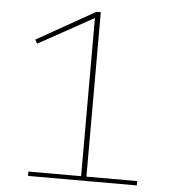

<svg xmlns="http://www.w3.org/2000/svg" viewBox="-51 -744 702 791"><g transform="rotate(5 300.0 -349.0)"><path d="M94 -18H312V-672L84 -546L75 -562L316 -698H334V-18H544V0H94Z"/></g></svg>

Font: IBM Plex Serif Thin
Style: Regular
Weight: 100
Designer: Mike Abbink, Paul van der Laan, Pieter van Rosmalen
Foundry: Bold Monday
Version: Version 3.001